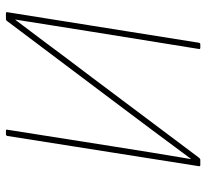

<svg xmlns="http://www.w3.org/2000/svg" viewBox="-44 -651 695 647"><g transform="rotate(-90 303.5 -327.5)"><path d="M71 0Q66 0 67 -5L169 -651Q171 -655 175 -655H186Q191 -655 190 -651L134 -296Q124 -231 113 -164.5Q102 -98 91 -32H92Q141 -98 190 -164Q239 -230 289 -296L556 -651Q558 -654 560 -654.5Q562 -655 565 -655H581Q587 -655 586 -651L483 -5Q482 0 478 0H466Q461 0 462 -5L520 -365Q530 -429 540.5 -494Q551 -559 561 -623H560Q528 -581 495.5 -537.5Q463 -494 431 -451Q399 -408 366 -365L96 -5Q94 -3 92.5 -1.5Q91 0 88 0Z"/></g></svg>

Font: Sofia Sans Semi Condensed Thin
Style: Italic
Weight: 250
Italic angle: -9°
Version: Version 4.100